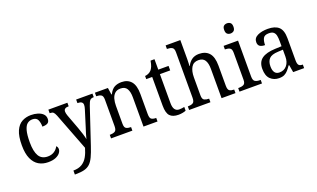

<svg xmlns="http://www.w3.org/2000/svg" viewBox="-96 -1323 3509 2124"><g transform="rotate(-20 1658.0 -260.5)"><path d="M262 10Q200 10 152.5 -18Q105 -46 77.5 -106.5Q50 -167 50 -265Q50 -372 77.5 -433.5Q105 -495 152 -520.5Q199 -546 258 -546Q301 -546 338 -534.5Q375 -523 397.5 -500.5Q420 -478 420 -444Q420 -410 399.5 -396Q379 -382 335 -382Q335 -429 319.5 -462.5Q304 -496 258 -496Q223 -496 197.5 -476Q172 -456 158 -406Q144 -356 144 -266Q144 -159 176 -105Q208 -51 280 -51Q325 -51 357 -72.5Q389 -94 404 -126Q421 -112 421 -87Q421 -65 404 -42.5Q387 -20 352 -5Q317 10 262 10Z M491 192Q553 192 593 167.5Q633 143 657.5 99.5Q682 56 698 -1L529 -441Q516 -473 503.5 -483.5Q491 -494 464 -494H461V-536H685V-494H682Q627 -494 627 -452Q627 -433 637 -404L701 -232Q716 -192 728.5 -151Q741 -110 745 -85Q751 -113 761 -143.5Q771 -174 781 -206L842 -402Q851 -430 851 -451Q851 -494 791 -494H788V-536H980V-494H977Q950 -494 936 -480Q922 -466 906 -418L766 1Q742 74 720 120.5Q698 167 671 192.5Q644 218 603.5 228.5Q563 239 500 239H491Z M1004 0V-42H1012Q1043 -42 1065 -54Q1087 -66 1087 -114V-426Q1087 -471 1065.5 -482.5Q1044 -494 1014 -494H1009V-536H1162L1174 -455H1179Q1206 -509 1241 -527.5Q1276 -546 1323 -546Q1396 -546 1436.5 -499Q1477 -452 1477 -350V-114Q1477 -66 1496 -54Q1515 -42 1546 -42H1551V0H1386V-346Q1386 -410 1364 -446.5Q1342 -483 1289 -483Q1247 -483 1222.5 -460Q1198 -437 1188 -400Q1178 -363 1178 -320V-109Q1178 -64 1199 -53Q1220 -42 1250 -42H1255V0Z M1797 10Q1728 10 1696 -24.5Q1664 -59 1664 -145V-483H1594V-520Q1613 -521 1633 -529.5Q1653 -538 1668 -554Q1683 -571 1692.5 -595Q1702 -619 1709 -659H1755V-536H1876V-483H1755V-143Q1755 -91 1773 -67Q1791 -43 1823 -43Q1841 -43 1855.5 -45Q1870 -47 1884 -50V-6Q1872 0 1847 5Q1822 10 1797 10Z M1923 0V-42H1930Q1961 -42 1983 -54Q2005 -66 2005 -114V-650Q2005 -695 1982.5 -706.5Q1960 -718 1930 -718H1923V-760H2096V-537Q2096 -511 2094.5 -484Q2093 -457 2093 -455H2097Q2116 -496 2150.5 -521Q2185 -546 2236 -546Q2313 -546 2354.5 -499Q2396 -452 2396 -350V-114Q2396 -66 2415.5 -54Q2435 -42 2466 -42H2469V0H2305V-346Q2305 -411 2282.5 -447Q2260 -483 2206 -483Q2149 -483 2122.5 -438.5Q2096 -394 2096 -320V-109Q2096 -64 2118 -53Q2140 -42 2171 -42H2174V0Z M2644 -638Q2621 -638 2605.5 -651.5Q2590 -665 2590 -698Q2590 -732 2605.5 -745Q2621 -758 2644 -758Q2667 -758 2683 -745Q2699 -732 2699 -698Q2699 -665 2683 -651.5Q2667 -638 2644 -638ZM2516 0V-42H2528Q2559 -42 2581 -53.5Q2603 -65 2603 -109V-426Q2603 -470 2582 -482Q2561 -494 2530 -494H2524V-536H2694V-114Q2694 -67 2715.5 -54.5Q2737 -42 2769 -42H2781V0Z M2981 10Q2920 10 2879.5 -29Q2839 -68 2839 -150Q2839 -230 2891 -268Q2943 -306 3049 -310L3125 -313V-373Q3125 -410 3119.5 -437.5Q3114 -465 3096 -480.5Q3078 -496 3041 -496Q2989 -496 2973.5 -465.5Q2958 -435 2958 -387Q2918 -387 2897.5 -402Q2877 -417 2877 -450Q2877 -499 2925.5 -522.5Q2974 -546 3046 -546Q3131 -546 3174 -507Q3217 -468 3217 -373V-114Q3217 -72 3230 -57Q3243 -42 3274 -42H3277V0H3148L3133 -87H3126Q3107 -59 3088 -37Q3069 -15 3044.5 -2.5Q3020 10 2981 10ZM3006 -48Q3061 -48 3093.5 -87.5Q3126 -127 3126 -191V-272L3068 -269Q2992 -266 2962.5 -234.5Q2933 -203 2933 -145Q2933 -98 2951 -73Q2969 -48 3006 -48Z"/></g></svg>

Font: Noto Serif SemiCondensed
Style: Regular
Weight: 400
Width: 4
Designer: Monotype Design Team
Foundry: Monotype Imaging Inc.
Version: Version 2.013